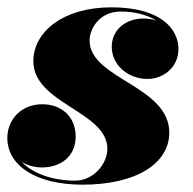

<svg xmlns="http://www.w3.org/2000/svg" viewBox="-20 -494 527 524"><path d="M442 -132C442 -260 224.5 -278.5 224.5 -383.5C224.5 -417 253 -462.5 309 -462.5C349 -462.5 382 -453 407 -438C396 -441.5 384 -443.5 372 -443.5C319.5 -443.5 285 -409.5 285 -366.5C285 -314 332.5 -278.5 382 -278.5C425.5 -278.5 467 -309.5 467 -360.5C467 -412.5 422 -474 284 -474C151 -474 71 -406 71 -327C71 -211 273 -190 273 -88C273 -47 235.5 -1 185 -1C125.5 -1 70 -19.5 39 -52.5C54.5 -42.5 74 -37 94.5 -37C144.5 -37 186.5 -66 186.5 -121.5C186.5 -176 147.5 -209.5 95 -209.5C38.5 -209.5 0 -168 0 -117.5C0 -43 76.5 10 205.5 10C352 10 442 -48 442 -132Z"/></svg>

Font: Bodoni* 24pt Fatface
Style: Italic
Weight: 900
Italic angle: -13°
Version: Version 2.3